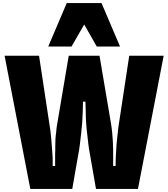

<svg xmlns="http://www.w3.org/2000/svg" viewBox="-20 -1234 1099 1254"><path d="M492 -229 452 0H178L10 -870H235L304 -415Q306 -404 308.5 -385Q311 -366 313 -345.5Q315 -325 316 -312Q318 -289 319 -273Q320 -257 321.5 -241Q323 -225 324 -202Q324 -188 324 -175V-150H340V-231Q340 -243 341 -255Q341 -267 341 -279Q341 -302 342 -323.5Q343 -345 347 -372Q348 -383 349 -394Q350 -405 352 -415L429 -870H630L707 -415Q710 -398 712 -375.5Q714 -353 716 -326Q718 -302 718 -279Q718 -267 719 -255Q719 -243 719 -231V-150H735Q735 -175 735.5 -187Q736 -199 736.5 -212.5Q737 -226 739 -256Q739 -269 741 -289.5Q743 -310 745 -330.5Q747 -351 749 -365Q750 -378 751.5 -390.5Q753 -403 755 -415L824 -870H1049L881 0H607L567 -229Q561 -259 557 -293Q553 -327 549 -363Q545 -395 542.5 -433.5Q540 -472 540 -505Q539 -521 539 -539Q538 -555 538 -570H522Q522 -546 520.5 -507Q519 -468 517 -435Q514 -409 513 -394Q512 -379 510.5 -366.5Q509 -354 507 -337.5Q505 -321 502 -293Q498 -259 492 -229ZM295 -930 416 -1214H643L764 -930H612L530 -1074L447 -930Z"/></svg>

Font: Boldonse
Style: Regular
Weight: 400
Designer: Universitype Foundry
Foundry: Universitype Foundry
Version: Version 1.000; ttfautohint (v1.8.4.7-5d5b)